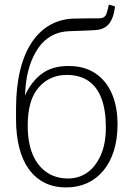

<svg xmlns="http://www.w3.org/2000/svg" viewBox="-20 -804 582 838"><path d="M269 14Q215 14 174.5 -6.5Q134 -27 106 -65.5Q78 -104 64 -159.5Q50 -215 50 -283V-330Q50 -424 68 -497.5Q86 -571 120 -621Q154 -671 202 -697Q250 -723 310 -723Q328 -723 345 -723.5Q362 -724 379 -724Q396 -724 411 -724Q426 -724 434 -729.5Q442 -735 446 -748Q448 -755 451 -766Q454 -777 455 -784L482 -776Q478 -743 469 -722.5Q460 -702 447 -691Q434 -680 417 -676Q410 -674 400.5 -673Q391 -672 377 -671.5Q363 -671 340.5 -670Q318 -669 285 -668Q240 -667 205.5 -648Q171 -629 147.5 -595Q124 -561 109.5 -516.5Q95 -472 91 -417L89 -387Q116 -447 161.5 -481.5Q207 -516 279 -516Q348 -516 395.5 -484.5Q443 -453 468 -396Q493 -339 493 -261Q493 -197 477 -146Q461 -95 431 -59Q401 -23 360 -4.5Q319 14 269 14ZM277 -25Q324 -25 360.5 -50.5Q397 -76 419.5 -126Q442 -176 442 -248Q442 -324 422.5 -375Q403 -426 365 -451.5Q327 -477 271 -477Q197 -477 149 -422.5Q101 -368 101 -257Q101 -180 123 -129Q145 -78 184.5 -51.5Q224 -25 277 -25Z"/></svg>

Font: Literata 18pt ExtraLight
Style: Regular
Weight: 250
Designer: Latin by Veronika Burian and Jose Scaglione. Greek by Irene Vlachou. Cyrillic by Vera Evstafieva.
Foundry: TypeTogether
Version: Version 3.103;gftools[0.9.29]